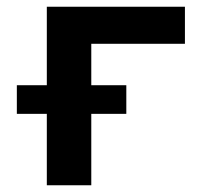

<svg xmlns="http://www.w3.org/2000/svg" viewBox="-20 -550 640 570"><path d="M119 0V-212H30V-297H119V-530H529V-420H251V-297H355V-212H251V0Z"/></svg>

Font: Iosevka Curly XBdEx
Style: Regular
Weight: 800
Width: 7
Monospace: yes
Designer: Belleve Invis
Foundry: Belleve Invis
Version: Version 11.1.0; ttfautohint (v1.8.3)